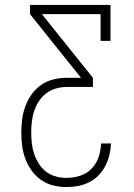

<svg xmlns="http://www.w3.org/2000/svg" viewBox="-20 -540 540 775"><path d="M248 215Q221 215 194.5 208.5Q168 202 146 186.5Q124 171 108 149Q92 127 82.5 101.5Q73 76 69.5 49Q66 22 66 -5Q66 -32 69.5 -59Q73 -86 82.5 -111.5Q92 -137 108 -159.5Q124 -182 146.5 -197.5Q169 -213 196 -219.5Q223 -226 250 -226H307L101 -483V-520H426V-375H386V-483H149L355 -226V-189H250Q228 -189 206.5 -183Q185 -177 167.5 -164Q150 -151 137.5 -132Q125 -113 118 -92Q111 -71 108.5 -49Q106 -27 106 -5Q106 17 108.5 39Q111 61 118 81.5Q125 102 137 121Q149 140 166 153Q183 166 204.5 172Q226 178 248 178Q276 178 303 169.5Q330 161 349.5 141Q369 121 378 94Q387 67 388 39H428Q427 62 421.5 85.5Q416 109 405 130Q394 151 377.5 168Q361 185 340 195.5Q319 206 295.5 210.5Q272 215 248 215Z"/></svg>

Font: Iosevka Curly Slab Extralight
Style: Regular
Weight: 200
Monospace: yes
Designer: Belleve Invis
Foundry: Belleve Invis
Version: Version 22.1.2; ttfautohint (v1.8.4)